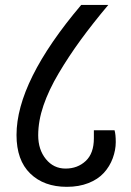

<svg xmlns="http://www.w3.org/2000/svg" viewBox="-20 -725 519 758"><path d="M350.6 -179V-210.7H432.2Q437 -194.6 437 -163.8Q437 -132.9 425.1 -100.3Q413.1 -67.8 389.9 -42.4Q366.6 -16.9 329.1 -2.2Q291.5 12.6 243.7 12.6Q153.3 12.6 99.3 -40Q45.2 -92.5 45.2 -192Q45.2 -404 300.6 -705.5H407.5Q345.8 -632.1 298.4 -567.1Q251.1 -502.2 211.8 -435.9Q172.5 -369.7 151.6 -308.6Q130.8 -247.6 130.8 -190.9Q130.8 -134.2 161.2 -96.9Q191.6 -59.5 238.9 -59.5Q286.3 -59.5 318.4 -89.5Q350.6 -119.5 350.6 -179Z"/></svg>

Font: Puralecka Narrow
Style: Regular
Weight: 400
Designer: Hector Gatti, Marcela Romero, Pablo Cosgaya and Nicolas Silva
Version: Version 1.004;PS 001.004;hotconv 1.0.70;makeotf.lib2.5.58329